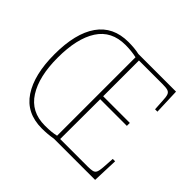

<svg xmlns="http://www.w3.org/2000/svg" viewBox="-168 -931 1146 1146"><g transform="rotate(45 405.0 -357.5)"><path d="M313 8Q182 8 117.5 -89.5Q53 -187 53 -359Q53 -535 119 -629Q185 -723 314 -723Q338 -723 361.5 -721Q385 -719 406 -714H724L730 -551H710L706 -617Q705 -650 699.5 -665Q694 -680 679.5 -684.5Q665 -689 636 -689H436V-387H661V-362H436L435 -25H667Q693 -25 707.5 -28.5Q722 -32 728 -45Q734 -58 736 -86L741 -163H761L755 0H407Q361 8 313 8ZM313 -17Q348 -17 369.5 -19.5Q391 -22 408 -26V-688Q387 -693 362.5 -695.5Q338 -698 314 -698Q196 -698 138.5 -609Q81 -520 81 -358Q81 -199 139 -108Q197 -17 313 -17Z"/></g></svg>

Font: Noto Serif Georgian SemiCondensed Thin
Style: Regular
Weight: 100
Width: 4
Designer: Monotype Design Team, Akaki Razmadze
Foundry: Google LLC
Version: Version 2.003; ttfautohint (v1.8.4.7-5d5b)